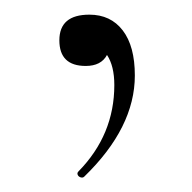

<svg xmlns="http://www.w3.org/2000/svg" viewBox="-20 -82 262 262"><path d="M102 -62Q131 -62 147.5 -40.5Q164 -19 164 21Q164 92 95 159Q93 161 90 160Q87 159 86 156.5Q85 154 87 152Q136 102 136 34Q136 8 126 -7Q118 8 97 8Q61 8 61 -27Q61 -62 102 -62Z"/></svg>

Font: t
Style: Regular
Weight: 300
Designer: Christian Thalmann (Catharsis Fonts)
Version: Version 1.000;PS 002.000;hotconv 1.0.88;makeotf.lib2.5.64775